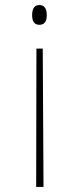

<svg xmlns="http://www.w3.org/2000/svg" viewBox="-20 -562 312 759"><path d="M136 -542C120 -542 107 -533 107 -502C107 -472 120 -464 136 -464C151 -464 165 -472 165 -502C165 -533 151 -542 136 -542ZM149 -370H124L123 177H152Z"/></svg>

Font: Noto Serif Sinhala Thin
Style: Regular
Weight: 100
Designer: Jelle Bosma - Monotype Design Team
Foundry: Monotype Imaging Inc.
Version: Version 2.007